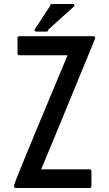

<svg xmlns="http://www.w3.org/2000/svg" viewBox="-20 -960 549 966"><path d="M320 -682H78Q68 -682 68 -692V-768Q68 -778 78 -778H448Q459 -778 459 -768Q459 -767 448 -740Q437 -713 419 -669.5Q401 -626 378 -570Q355 -514 330.5 -454.5Q306 -395 282 -336.5Q258 -278 238 -230.5Q218 -183 204.5 -150Q191 -117 187 -108H430Q440 -108 440 -99V-24Q440 -14 430 -14H60Q55 -14 52.5 -17.5Q50 -21 50 -26Q50 -28 60.5 -55.5Q71 -83 89 -126.5Q107 -170 129.5 -225Q152 -280 176.5 -338.5Q201 -397 225 -454.5Q249 -512 268.5 -559Q288 -606 302 -639Q316 -672 320 -682ZM213 -801H164Q154 -801 154 -811L232 -930Q232 -940 242 -940H345Q355 -940 355 -930L223 -811Q223 -801 213 -801Z"/></svg>

Font: Kanalisirung
Style: Regular
Weight: 500
Designer: Peter Wiegel
Foundry: Peter Wiegel
Version: 1.000